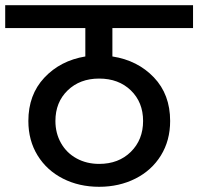

<svg xmlns="http://www.w3.org/2000/svg" viewBox="-44 -760 762 738"><path d="M388 -652V-543Q485 -528 547.5 -462.5Q610 -397 610 -295Q610 -220 574.5 -162.5Q539 -105 476.5 -73.5Q414 -42 337 -42Q260 -42 198 -73.5Q136 -105 100.5 -162.5Q65 -220 65 -295Q65 -396 126.5 -461.5Q188 -527 284 -543V-652H-24V-740H698V-652ZM337 -458Q263 -458 216 -412.5Q169 -367 169 -295Q169 -248 190.5 -210Q212 -172 250.5 -151Q289 -130 337 -130Q412 -130 459 -176.5Q506 -223 506 -295Q506 -367 459 -412.5Q412 -458 337 -458Z"/></svg>

Font: Poppins Medium A&M
Style: Regular
Weight: 500
Designer: Ninad Kale (Devanagari), Jonny Pinhorn (Latin)
Foundry: Indian Type Foundry
Version: 4.004